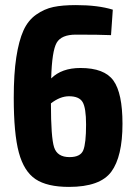

<svg xmlns="http://www.w3.org/2000/svg" viewBox="-20 -722 527 754"><path d="M296 -455Q390 -455 425.5 -405.5Q461 -356 461 -236Q461 -107 417 -47.5Q373 12 251 12Q165 12 119.5 -18.5Q74 -49 54 -123Q34 -197 34 -338Q34 -432 44 -497Q54 -562 72 -602Q90 -642 122 -664.5Q154 -687 189.5 -694.5Q225 -702 278 -702Q365 -702 423 -684L416 -584Q371 -586 278 -586Q221 -586 202.5 -554Q184 -522 181 -414Q222 -455 296 -455ZM253 -105Q296 -105 307 -132Q318 -159 318 -233Q318 -298 304.5 -321Q291 -344 251 -344Q216 -344 180 -316Q180 -182 192.5 -143.5Q205 -105 253 -105Z"/></svg>

Font: exo2condensed_b
Style: Bold
Weight: 700
Width: 3
Designer: Natanael Gama
Version: Version 1.001;PS 001.001;hotconv 1.0.70;makeotf.lib2.5.58329